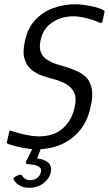

<svg xmlns="http://www.w3.org/2000/svg" viewBox="-20 -697 514 908"><path d="M13 -27 24 -75Q25 -81 28.5 -80Q32 -79 36 -77Q55 -71 78 -65Q101 -59 124 -55.5Q147 -52 164 -52Q234 -52 277 -90Q320 -128 333 -190Q343 -234 330.5 -259.5Q318 -285 292.5 -299.5Q267 -314 236 -322Q209 -329 180 -339Q151 -349 128.5 -367.5Q106 -386 96 -418.5Q86 -451 98 -503Q111 -565 147 -603Q183 -641 233 -659Q283 -677 337 -677Q351 -677 375 -674Q399 -671 424.5 -665Q450 -659 467 -650Q471 -649 473 -646.5Q475 -644 474 -639L465 -597Q462 -583 446 -592Q431 -599 409.5 -605.5Q388 -612 366.5 -616Q345 -620 329 -620Q270 -620 226.5 -590.5Q183 -561 172 -507Q164 -471 173.5 -449Q183 -427 203.5 -414Q224 -401 249 -393Q274 -385 299 -378Q327 -369 351.5 -357Q376 -345 392.5 -325.5Q409 -306 414.5 -274Q420 -242 409 -194Q396 -129 360.5 -84Q325 -39 272 -15Q219 9 152 9Q124 9 87.5 2Q51 -5 22 -15Q16 -17 14 -19.5Q12 -22 13 -27ZM220 119Q214 147 186.5 169Q159 191 117 191Q91 191 73 180.5Q55 170 46 155Q43 151 44.5 146Q46 141 51 139L70 130Q81 126 85 134Q90 143 100 149Q110 155 122 155Q144 155 157.5 143Q171 131 173 118Q177 102 167.5 94Q158 86 142 83Q126 80 111 79Q104 79 102.5 75Q101 71 105 63L135 3Q137 -3 141.5 -3.5Q146 -4 150 -4H170Q176 -4 174 4L150 67L143 51Q182 53 204.5 69Q227 85 220 119Z"/></svg>

Font: Glory
Style: Italic
Weight: 400
Italic angle: -12°
Designer: Robert Leuschke
Foundry: Robert Leuschke
Version: Version 1.011